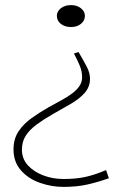

<svg xmlns="http://www.w3.org/2000/svg" viewBox="-20 -733 493 753"><path d="M259 -713Q282 -713 297.5 -700.5Q313 -688 313 -671Q313 -652 297.5 -639.5Q282 -627 259 -627Q234 -627 218.5 -639.5Q203 -652 203 -671Q203 -688 218.5 -700.5Q234 -713 259 -713ZM407 -34Q362 -18 321 -9Q280 0 229 0Q182 0 136.5 -16Q91 -32 62 -65Q33 -98 33 -147Q33 -188 52.5 -217.5Q72 -247 103.5 -269.5Q135 -292 170 -312Q197 -327 221 -340Q245 -353 263 -366.5Q281 -380 291.5 -395.5Q302 -411 302 -430Q302 -453 293 -475Q284 -497 270 -523L288 -529Q308 -495 320.5 -471Q333 -447 333 -424Q333 -392 311.5 -368Q290 -344 255.5 -324.5Q221 -305 183 -283Q150 -264 123.5 -244.5Q97 -225 81.5 -201.5Q66 -178 66 -146Q66 -110 89.5 -84.5Q113 -59 150 -45Q187 -31 229 -31Q279 -31 316.5 -39.5Q354 -48 396 -66Z"/></svg>

Font: BioRhyme ExtraBold ExtraLight
Style: Regular
Weight: 250
Version: Version 1.600;gftools[0.9.33]